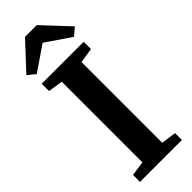

<svg xmlns="http://www.w3.org/2000/svg" viewBox="-319 -1005 1027 1027"><g transform="rotate(-45 194.0 -492.0)"><path d="M118.5 -64.5V-674.5L35 -688V-743H352.5V-688L267.5 -674.5V-64L352.5 -52V0H35.5V-53ZM149 -983.5H238L377.5 -834.5L334.5 -798.5L193.5 -894.5L53 -798.5L9.5 -833.5Z"/></g></svg>

Font: Merriweather Text Regular
Style: Bold
Weight: 700
Designer: Eben Sorkin
Foundry: Eben Sorkin
Version: Version 2.100; ttfautohint (v1.7.19-72a1) -l 8 -r 50 -G 200 